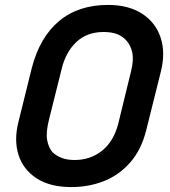

<svg xmlns="http://www.w3.org/2000/svg" viewBox="-20 -740 690 780"><path d="M419 -720Q502 -720 557 -684.5Q612 -649 632.5 -587.5Q653 -526 633 -447L574 -211Q554 -131 508.5 -79.5Q463 -28 401.5 -4Q340 20 270 20Q184 20 129.5 -15Q75 -50 55.5 -110Q36 -170 55 -245L109 -463Q141 -588 219.5 -654Q298 -720 419 -720ZM179 -254Q166 -202 171.5 -171.5Q177 -141 193 -122Q207 -108 229.5 -99Q252 -90 283 -90Q348 -90 395.5 -128.5Q443 -167 461 -240L513 -453Q524 -498 517 -528Q510 -558 492 -577Q477 -593 455.5 -601.5Q434 -610 401 -610Q334 -610 291 -570Q248 -530 231 -462Z"/></svg>

Font: Recursive Sn Lnr St SmB
Style: Italic
Weight: 600
Italic angle: -15°
Version: Version 1.079;hotconv 1.0.112;makeotfexe 2.5.65598; ttfautoh